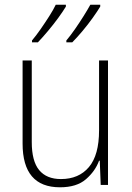

<svg xmlns="http://www.w3.org/2000/svg" viewBox="-20 -786 562 816"><path d="M439 -529V0H408L404 -103H401Q385 -59 345.5 -24.5Q306 10 235 10Q76 10 76 -176V-529H115V-182Q115 -101 146.5 -63Q178 -25 239 -25Q315 -25 358 -76Q401 -127 401 -232V-529ZM406 -758Q394 -738 374 -710Q354 -682 330.5 -654Q307 -626 287 -606H262V-614Q279 -634 298.5 -662Q318 -690 335.5 -718Q353 -746 364 -766H406ZM260 -758Q248 -738 228 -710.5Q208 -683 184.5 -655Q161 -627 141 -606H116V-614Q133 -634 152.5 -662Q172 -690 189.5 -717.5Q207 -745 217 -766H260Z"/></svg>

Font: Noto Sans Gurmukhi SemiCondensed ExtraLight
Style: Regular
Weight: 200
Width: 4
Designer: Jelle Bosma - Monotype Design Team
Foundry: Monotype Imaging Inc.
Version: Version 2.004; ttfautohint (v1.8.4.7-5d5b)